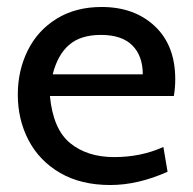

<svg xmlns="http://www.w3.org/2000/svg" viewBox="-20 -520 552 550"><path d="M31 -249Q31 -318 59.5 -375.5Q88 -433 142.5 -466.5Q197 -500 271 -500Q365 -500 423.5 -445Q482 -390 482 -293Q482 -268 478 -245H123Q132 -150 181 -110Q230 -70 307 -70Q384 -70 448 -99L460 -28Q375 10 296 10Q212 10 152.5 -24.5Q93 -59 62 -118Q31 -177 31 -249ZM389 -307Q389 -360 359 -390Q329 -420 269 -420Q211 -420 178 -391.5Q145 -363 131 -307Z"/></svg>

Font: Cabin
Style: Regular
Weight: 400
Designer: Pablo Impallari
Foundry: Pablo Impallari. http://www.impallari.com Igino Marini. http://www.ikern.com
Version: Version 2.001